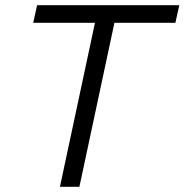

<svg xmlns="http://www.w3.org/2000/svg" viewBox="-20 -720 711 740"><path d="M211 0 346 -632H108L123 -700H671L656 -632H421L286 0Z"/></svg>

Font: Red Hat Text VF
Style: Italic
Weight: 300
Italic angle: -12°
Designer: Pentagram, MCKL
Foundry: Pentagram, MCKL
Version: Version 1.023